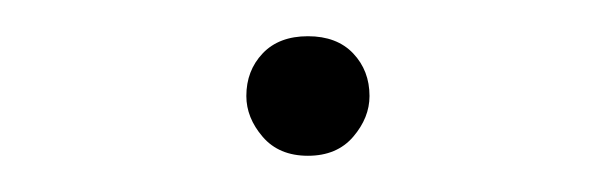

<svg xmlns="http://www.w3.org/2000/svg" viewBox="-20 -499 340 106"><path d="M150 -413Q134 -413 125 -423.5Q116 -434 116 -446Q116 -460 125 -469.5Q134 -479 150 -479Q166 -479 175 -469.5Q184 -460 184 -446Q184 -434 175 -423.5Q166 -413 150 -413Z"/></svg>

Font: Source Serif Pro ExtraLight
Style: Regular
Weight: 200
Designer: Frank Grießhammer
Foundry: Adobe Systems Incorporated
Version: Version 3.001;hotconv 1.0.111;makeotfexe 2.5.65597